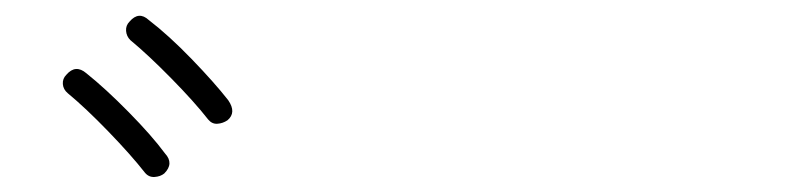

<svg xmlns="http://www.w3.org/2000/svg" viewBox="-20 -846 1040 249"><path d="M193 -621Q188 -617 180.5 -616.5Q173 -616 168 -622Q150 -645 120.5 -675.5Q91 -706 68 -725Q62 -730 61.5 -737Q61 -744 66 -749Q78 -763 92 -751Q117 -731 147 -700.5Q177 -670 194 -647Q206 -634 193 -621ZM275 -690Q269 -686 262 -685.5Q255 -685 250 -691Q232 -714 202 -744.5Q172 -775 149 -794Q144 -799 143.5 -806Q143 -813 148 -818Q160 -832 173 -820Q199 -800 228.5 -769.5Q258 -739 276 -716Q287 -700 275 -690Z"/></svg>

Font: Zen Maru Gothic Light
Style: Regular
Weight: 300
Designer: Yoshimichi Ohira
Foundry: Positype
Version: Version 1.001